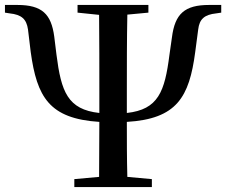

<svg xmlns="http://www.w3.org/2000/svg" viewBox="-26 -755 913 775"><path d="M287 -704 374 -695C375 -593 375 -485 375 -384V-334V-299C247 -313 221 -385 202 -534L193 -607C181 -698 144 -735 44 -735H-6V-704L13 -701C61 -696 81 -678 87 -636L98 -545C123 -364 172 -276 375 -263L374 -41L274 -32V0H587V-32L488 -41C486 -116 486 -188 486 -263C688 -275 738 -363 762 -545L774 -636C779 -678 799 -696 847 -701L867 -704V-735H818C719 -735 680 -699 668 -604L658 -534C639 -385 613 -313 486 -299V-334V-384C486 -487 486 -595 488 -696L573 -704V-735H287Z"/></svg>

Font: Noto Serif CJK SC SemiBold
Style: Regular
Weight: 600
Designer: Ryoko NISHIZUKA 西塚涼子 (kana & ideographs); Frank Grießhammer (Latin, Greek & Cyrillic); Wenlong ZHANG 张文龙 (bopomofo); San
Foundry: Adobe
Version: Version 2.001;hotconv 1.1.0;makeotfexe 2.6.0